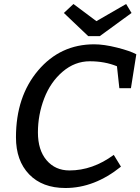

<svg xmlns="http://www.w3.org/2000/svg" viewBox="-20 -932 703 962"><path d="M663 -660Q663 -660 636 -490H578L566 -600Q505 -625 430 -625Q355 -625 294 -573Q233 -521 201.5 -439Q170 -357 170 -268.5Q170 -180 213.5 -129Q257 -78 328 -78Q444 -78 550 -156L586 -97Q453 10 308 10Q192 10 126 -58.5Q60 -127 60 -244Q60 -448 171 -579Q282 -710 452 -710Q501 -710 566.5 -693.5Q632 -677 663 -660ZM463 -826 612 -912 639 -867 480 -751H422L300 -867L348 -912Z"/></svg>

Font: Bitter
Style: Italic
Weight: 400
Italic angle: -9°
Designer: Sol Matas
Foundry: Sol Matas
Version: Version 1.001